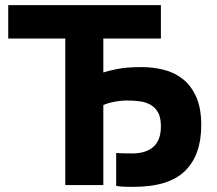

<svg xmlns="http://www.w3.org/2000/svg" viewBox="-20 -720 843 747"><path d="M382 0H234V-570H12V-700H606V-570H382V-438Q399 -444 436 -451.5Q473 -459 532 -459Q574 -459 615.5 -449Q657 -439 690 -413.5Q723 -388 743 -344Q763 -300 763 -233Q763 -117 700 -55Q637 7 499 7Q470 7 455 6Q440 5 432 3V-125Q439 -124 458 -123.5Q477 -123 494 -123Q548 -123 577 -149Q606 -175 606 -228Q606 -261 596 -280.5Q586 -300 568 -311Q550 -322 526 -325.5Q502 -329 474 -329Q450 -329 422.5 -323.5Q395 -318 382 -311Z"/></svg>

Font: PT Sans Caption
Style: Bold
Weight: 700
Designer: A.Korolkova, O.Umpeleva, V.Yefimov
Foundry: ParaType Ltd
Version: Version 2.003W OFL